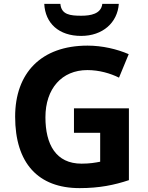

<svg xmlns="http://www.w3.org/2000/svg" viewBox="-20 -959 764 989"><path d="M592 -939H507C501 -887 446 -878 399 -878C342 -878 296 -883 291 -939H208C213 -839 283 -774 398 -774C509 -774 585 -842 592 -939ZM361 -401V-275H496V-126C470 -121 443 -116 400 -116C268 -116 214 -215 214 -355C214 -502 298 -598 430 -598C491 -598 549 -581 593 -559L643 -680C583 -706 507 -724 431 -724C191 -724 58 -582 58 -358C58 -118 177 10 390 10C492 10 569 -6 644 -31V-401Z"/></svg>

Font: Noto Sans Lisu
Style: Bold
Weight: 700
Designer: Monotype Design Team. David Williams.
Foundry: Monotype Imaging Inc.
Version: Version 2.102